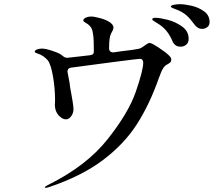

<svg xmlns="http://www.w3.org/2000/svg" viewBox="-20 -839 1040 917"><path d="M981 -734Q981 -717 969.5 -709Q958 -701 946 -701Q923 -701 908 -723Q888 -750 872 -764.5Q856 -779 829 -791Q822 -794 814.5 -796.5Q807 -799 801.5 -802Q796 -805 796 -808Q796 -813 809.5 -816Q823 -819 839 -819Q862 -819 895 -811.5Q928 -804 954.5 -785Q981 -766 981 -734ZM798 -555Q798 -546 794 -542Q790 -538 782 -533Q769 -527 762 -517Q755 -507 750.5 -496.5Q746 -486 739 -467Q694 -339 633 -244.5Q572 -150 471 -74Q370 2 216 54Q204 58 199 58Q194 58 194 56Q194 53 202 48.5Q210 44 212 43Q393 -47 493.5 -173.5Q594 -300 629 -402Q664 -504 664 -539Q664 -558 648 -558Q640 -558 527.5 -543.5Q415 -529 320 -516Q310 -515 305.5 -508.5Q301 -502 303 -492L312 -445Q315 -418 320 -394Q322 -384 326.5 -356.5Q331 -329 331 -318Q331 -299 320 -284Q309 -269 295 -269Q278 -269 260.5 -287.5Q243 -306 242 -337L243 -360Q243 -417 233 -474.5Q223 -532 208 -551Q199 -562 185.5 -571Q172 -580 160 -583Q154 -585 150 -587Q146 -589 146 -592Q146 -599 157.5 -603Q169 -607 180 -607Q198 -607 233.5 -595Q269 -583 278 -573Q291 -562 302 -563L356 -569L408 -575Q428 -577 428 -590V-604Q428 -646 426 -665Q423 -692 417.5 -703Q412 -714 399 -724Q393 -728 388.5 -730.5Q384 -733 381 -735.5Q378 -738 378 -742Q378 -749 389.5 -754.5Q401 -760 416 -760Q430 -760 459.5 -752Q489 -744 507 -731Q522 -719 522 -708Q522 -698 511 -680Q501 -662 501 -611V-609Q501 -598 507 -593Q513 -588 524 -589L558 -594Q620 -601 643 -606Q652 -608 661 -614.5Q670 -621 673 -623Q688 -634 694 -634Q704 -634 738 -611.5Q772 -589 785 -576Q798 -565 798 -555ZM881 -654Q881 -635 869.5 -625.5Q858 -616 843 -616Q814 -616 803 -644Q791 -672 774 -692.5Q757 -713 730 -729Q726 -732 720.5 -735Q715 -738 711 -741Q707 -744 707 -747Q707 -754 724 -754Q743 -754 780.5 -744.5Q818 -735 849.5 -712.5Q881 -690 881 -654Z"/></svg>

Font: Shippori Mincho B1 Medium
Style: Regular
Weight: 500
Designer: FONTDASU
Foundry: FONTDASU / Google Inc. / but / Adobe
Version: Version 3.110; ttfautohint (v1.8.3)